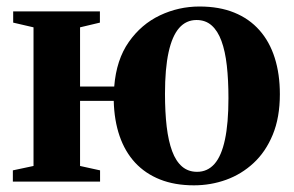

<svg xmlns="http://www.w3.org/2000/svg" viewBox="-20 -558 902 590"><path d="M576 11.5Q517 11.5 471.8 -6.5Q426.5 -24.5 395.2 -58.2Q364 -92 347.5 -140Q331 -188 329.5 -248H226V-48L287.5 -34.5V0H19.5V-34.5L83 -48V-474L20.5 -488.5V-523H287V-488.5L226 -474V-292H331Q337.5 -374.5 375.8 -429Q414 -483.5 471.5 -510.8Q529 -538 593 -538Q654 -538 700 -519.2Q746 -500.5 777.2 -465.2Q808.5 -430 824.2 -380.2Q840 -330.5 840 -268.5Q840 -197 818.2 -144.2Q796.5 -91.5 759.2 -57Q722 -22.5 674.8 -5.5Q627.5 11.5 576 11.5ZM585.5 -30Q617.5 -30 639 -54.2Q660.5 -78.5 671.2 -128.8Q682 -179 682 -256.5Q682 -312 677 -356.5Q672 -401 660.5 -432.2Q649 -463.5 630.2 -480Q611.5 -496.5 584 -496.5Q552 -496.5 530.5 -472Q509 -447.5 498 -397.2Q487 -347 487 -270Q487 -213.5 492.2 -169Q497.5 -124.5 509 -93.5Q520.5 -62.5 539.5 -46.2Q558.5 -30 585.5 -30Z"/></svg>

Font: Merriweather 96pt
Style: Bold
Weight: 700
Version: Version 2.100